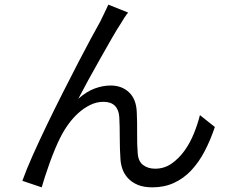

<svg xmlns="http://www.w3.org/2000/svg" viewBox="-20 -773 996 824"><path d="M530 -719Q523 -711 515 -699Q507 -687 499 -673Q483 -649 459.5 -608Q436 -567 410 -521Q384 -475 359 -429.5Q334 -384 316 -349Q351 -380 386 -393Q421 -406 455 -406Q503 -406 534 -376.5Q565 -347 567 -291Q569 -248 568.5 -199.5Q568 -151 571 -116Q573 -81 594 -65Q615 -49 646 -49Q685 -49 716.5 -71Q748 -93 772 -126.5Q796 -160 812.5 -201Q829 -242 838 -279L902 -228Q883 -171 858 -123.5Q833 -76 800.5 -41.5Q768 -7 726.5 12Q685 31 634 31Q596 31 570.5 20Q545 9 529 -8.5Q513 -26 505.5 -47.5Q498 -69 497 -90Q494 -132 494 -182Q494 -232 492 -270Q490 -302 473 -319Q456 -336 424 -336Q395 -336 368 -323Q341 -310 317 -288.5Q293 -267 273.5 -240Q254 -213 240 -185Q229 -164 216.5 -134Q204 -104 193 -73.5Q182 -43 173 -15Q164 13 159 31L76 3Q93 -45 121 -107.5Q149 -170 182 -238.5Q215 -307 250 -376Q285 -445 316 -505Q347 -565 372 -611Q397 -657 410 -680Q418 -697 427 -715Q436 -733 445 -753Z"/></svg>

Font: Kinto Sans
Style: Regular
Weight: 400
Designer: Authors: Ryoko NISHIZUKA  (kana & ideographs); Paul D. Hunt (Latin, Greek & Cyrillic); Wenlong ZHANG  (bopomofo); Sandol
Foundry: Adobe Systems Incorporated, ookami Inc.
Version: Version 0.001